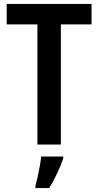

<svg xmlns="http://www.w3.org/2000/svg" viewBox="-20 -734 500 975"><path d="M289 0H170V-610H14V-714H445V-610H289ZM301 71Q289 106 270 146.5Q251 187 230 221H160V209Q165 191 171 164.5Q177 138 182 110Q187 82 189 61H301Z"/></svg>

Font: Noto Sans Malayalam Condensed SemiBold
Style: Regular
Weight: 600
Width: 3
Designer: Jelle Bosma - Monotype Design Team
Foundry: Monotype Imaging Inc.
Version: Version 2.104; ttfautohint (v1.8.4.7-5d5b)